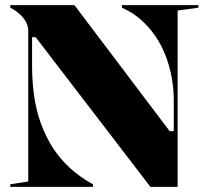

<svg xmlns="http://www.w3.org/2000/svg" viewBox="-20 -728 807 748"><path d="M20 0V-10L90 -21V-609Q90 -634 71.5 -657.5Q53 -681 20 -698V-708H270L641 -217H657V-335Q657 -381 649 -425.5Q641 -470 625 -511.5Q609 -553 584.5 -588.5Q560 -624 528 -652Q496 -680 455 -698V-708H753V-698L672 -687V0H566L119 -583H105V-471Q105 -410 113 -354Q121 -298 139 -248Q157 -198 184.5 -154.5Q212 -111 251.5 -74.5Q291 -38 342 -10V0Z"/></svg>

Font: Kalnia SemiBold
Style: Regular
Weight: 600
Designer: Frida Medrano
Foundry: Frida Medrano
Version: Version 1.105